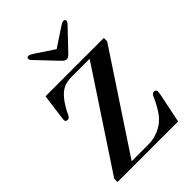

<svg xmlns="http://www.w3.org/2000/svg" viewBox="-266 -1069 1193 1193"><g transform="rotate(-45 330.5 -473.0)"><path d="M195.3 -932.6Q195.3 -946.3 210.4 -946.3Q220.7 -946.3 240.7 -932.6L362.3 -852.1H364.3L485.8 -932.6Q505.9 -946.3 516.1 -946.3Q531.2 -946.3 531.2 -932.6Q531.2 -924.8 523.4 -916L394 -779.8Q376.5 -761.7 363.3 -761.7Q350.1 -761.7 332.5 -779.8L203.1 -916Q195.3 -924.8 195.3 -932.6ZM46.9 0V-29.3L465.8 -664.1H307.6Q265.6 -664.1 236.6 -650.4Q207.5 -636.7 180.7 -604Q150.4 -566.9 123.5 -509.3Q115.7 -491.7 100.6 -491.7Q93.3 -491.7 88.1 -496.1Q83 -500.5 83 -507.3Q83 -518.1 85.9 -534.7L106.9 -693.4H619.6V-664.1L200.2 -29.3H347.7Q391.1 -29.3 433.1 -46.1Q475.1 -63 505.9 -94.7Q525.4 -114.7 546.1 -150.1Q566.9 -185.5 581.5 -220.2Q588.9 -237.8 604.5 -237.8Q611.8 -237.8 616.9 -233.4Q622.1 -229 622.1 -222.2Q622.1 -211.4 619.1 -194.8L579.1 0Z"/></g></svg>

Font: Monomachus
Style: Medium
Weight: 500
Designer: Alexey Kryukov
Version: Version 1.0